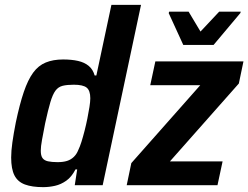

<svg xmlns="http://www.w3.org/2000/svg" viewBox="-20 -763 1023 791"><path d="M158 8Q112 8 82.5 -3Q53 -14 39.5 -40.5Q26 -67 26 -114Q26 -141 31 -176.5Q36 -212 45 -258Q61 -334 78 -384Q95 -434 116.5 -463.5Q138 -493 168.5 -505.5Q199 -518 240 -518Q275 -518 301.5 -512Q328 -506 345.5 -491.5Q363 -477 370 -452H377L439 -743H561L403 0H288L298 -65H291Q275 -34 253 -18.5Q231 -3 206.5 2.5Q182 8 158 8ZM217 -95Q240 -95 256 -100Q272 -105 284 -116.5Q296 -128 303 -146Q309 -158 315.5 -178.5Q322 -199 328.5 -224.5Q335 -250 340 -275Q345 -300 348.5 -322Q352 -344 352 -358Q352 -390 337 -402Q322 -414 284 -414Q256 -414 238 -409.5Q220 -405 208.5 -389.5Q197 -374 187.5 -342Q178 -310 166 -255Q158 -214 153 -186.5Q148 -159 148 -142Q148 -122 155 -112Q162 -102 177.5 -98.5Q193 -95 217 -95ZM502 0 521 -91 805 -412H599L620 -510H983L964 -419L680 -98H897L876 0ZM735 -578 675 -709 677 -715H757L806 -633L883 -715H972L970 -709L860 -578Z"/></svg>

Font: Saira SemiCondensed SemiBold
Style: Italic
Weight: 600
Width: 4
Italic angle: -12°
Designer: Hector Gatti with collaboration of the Omnibus-Type team
Foundry: Omnibus-Type
Version: Version 1.101